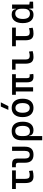

<svg xmlns="http://www.w3.org/2000/svg" viewBox="1814 -2649 1060 4728"><g transform="rotate(-90 2344.0 -285.0)"><path d="M363.3 9.8Q276.9 9.8 238.5 -39.1Q200.2 -87.9 200.2 -195.3V-517.6H303.7V-200.2Q303.7 -138.7 322 -110.8Q340.3 -83 402.3 -83Q422.4 -83 445.3 -87.6Q468.3 -92.3 498 -101.6L509.8 -10.7Q472.2 0 437.5 4.9Q402.8 9.8 363.3 9.8ZM53.7 -424.8V-517.6H512.7V-424.8Z M898.4 9.8Q700.7 9.8 700.7 -200.2V-356.4Q700.7 -394 688.5 -409.4Q676.3 -424.8 646 -424.8H588.4V-517.6H665.5Q742.2 -517.6 773.2 -487.1Q804.2 -456.5 804.2 -380.9V-200.2Q804.2 -83 898.4 -83Q992.2 -83 992.2 -200.2V-517.6H1095.7V-200.2Q1095.7 9.8 898.4 9.8Z M1500 9.8Q1443.4 9.8 1407.7 -16.6Q1372.1 -43 1367.2 -94.7H1322.3L1357.4 -237.3Q1357.4 -156.7 1386 -117.4Q1414.6 -78.1 1473.6 -78.1Q1540.5 -78.1 1574.5 -122.6Q1608.4 -167 1608.4 -253.9Q1608.4 -345.7 1576.7 -392.6Q1544.9 -439.5 1482.4 -439.5Q1420.9 -439.5 1389.2 -399.4Q1357.4 -359.4 1357.4 -281.2L1253.9 -285.6Q1253.9 -404.8 1311.8 -466.1Q1369.6 -527.3 1482.4 -527.3Q1595.2 -527.3 1653.1 -458Q1710.9 -388.7 1710.9 -253.9Q1710.9 -126.5 1655.8 -58.3Q1600.6 9.8 1500 9.8ZM1253.9 224.6V-285.6H1357.4V224.6Z M2050.8 9.8Q1943.4 9.8 1883.8 -60.5Q1824.2 -130.9 1824.2 -258.8Q1824.2 -387.2 1883.8 -457.3Q1943.4 -527.3 2050.8 -527.3Q2158.7 -527.3 2218 -457.3Q2277.3 -387.2 2277.3 -258.8Q2277.3 -130.9 2218 -60.5Q2158.7 9.8 2050.8 9.8ZM2050.8 -83Q2107.9 -83 2138.9 -128.9Q2169.9 -174.8 2169.9 -258.8Q2169.9 -343.3 2138.9 -388.9Q2107.9 -434.6 2050.8 -434.6Q1993.7 -434.6 1962.6 -388.9Q1931.6 -343.3 1931.6 -258.8Q1931.6 -174.8 1962.6 -128.9Q1993.7 -83 2050.8 -83ZM2001.5 -609.4 2084.5 -794.9H2188L2095.2 -609.4Z M2816.4 9.8Q2744.6 9.8 2712.6 -28.6Q2680.7 -66.9 2680.7 -151.4V-517.6H2784.2V-156.2Q2784.2 -117.7 2795.7 -100.3Q2807.1 -83 2845.7 -83Q2852.5 -83 2859.6 -84Q2866.7 -85 2876 -86.9L2887.7 3.9Q2869.6 7.3 2854.5 8.5Q2839.4 9.8 2816.4 9.8ZM2455.1 0V-517.6H2558.6V0ZM2373 -424.8V-517.6H2880.9V-424.8Z M3302.7 9.8Q3216.3 9.8 3178 -39.1Q3139.6 -87.9 3139.6 -195.3V-517.6H3243.2V-200.2Q3243.2 -159.2 3250.5 -133.3Q3257.8 -107.4 3279.1 -95.2Q3300.3 -83 3341.8 -83Q3379.9 -83 3437.5 -101.6L3449.2 -10.7Q3411.6 0 3377 4.9Q3342.3 9.8 3302.7 9.8ZM2993.2 -431.6V-517.6H3148.4V-431.6Z M3878.9 9.8Q3792.5 9.8 3754.2 -39.1Q3715.8 -87.9 3715.8 -195.3V-517.6H3819.3V-200.2Q3819.3 -138.7 3837.6 -110.8Q3856 -83 3918 -83Q3938 -83 3960.9 -87.6Q3983.9 -92.3 4013.7 -101.6L4025.4 -10.7Q3987.8 0 3953.1 4.9Q3918.5 9.8 3878.9 9.8ZM3569.3 -424.8V-517.6H4028.3V-424.8Z M4344.7 9.8Q4246.6 9.8 4192.6 -58.3Q4138.7 -126.5 4138.7 -253.9Q4138.7 -384.3 4194.1 -455.8Q4249.5 -527.3 4350.6 -527.3Q4410.6 -527.3 4443.4 -501.7Q4476.1 -476.1 4482.4 -423.8H4522.5L4492.2 -293Q4492.2 -362.3 4461.2 -400.9Q4430.2 -439.5 4375 -439.5Q4311 -439.5 4276.1 -391.1Q4241.2 -342.8 4241.2 -253.9Q4241.2 -78.1 4370.1 -78.1Q4427.7 -78.1 4460 -116.7Q4492.2 -155.3 4492.2 -224.6V-252L4527.3 -93.8H4482.4Q4479 -59.6 4460.9 -36.4Q4442.9 -13.2 4413.3 -1.7Q4383.8 9.8 4344.7 9.8ZM4501 4.9 4492.2 -119.1V-239.3L4595.7 -210V-93.8L4667 -83V0ZM4492.2 -146.5V-517.6H4595.7V-175.8Z"/></g></svg>

Font: Cascadia Mono PL
Style: Regular
Weight: 400
Monospace: yes
Designer: Aaron Bell
Foundry: Saja Typeworks
Version: Version 2102.003